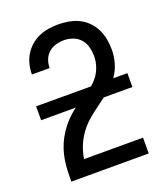

<svg xmlns="http://www.w3.org/2000/svg" viewBox="-136 -840 820 937"><g transform="rotate(-20 274.0 -371.5)"><path d="M73 0V-1Q73 -28 74 -55.5Q75 -83 79.5 -110.5Q84 -138 92.5 -164Q101 -190 114 -214Q127 -238 143.5 -260Q160 -282 180 -301Q200 -320 222 -336Q244 -352 267.5 -366.5Q291 -381 313.5 -397.5Q336 -414 352.5 -435.5Q369 -457 378 -483.5Q387 -510 387 -538Q387 -561 381 -584.5Q375 -608 359.5 -626Q344 -644 321 -652.5Q298 -661 275 -661Q253 -661 232 -655Q211 -649 195 -635Q179 -621 171 -600.5Q163 -580 163 -558V-557H71V-559Q71 -585 77.5 -610.5Q84 -636 97.5 -658Q111 -680 130.5 -697Q150 -714 174 -724.5Q198 -735 223.5 -739Q249 -743 275 -743Q302 -743 329.5 -738Q357 -733 381.5 -721Q406 -709 425.5 -689Q445 -669 457 -644.5Q469 -620 474 -592.5Q479 -565 479 -538Q479 -502 468.5 -467Q458 -432 437 -403Q416 -374 387.5 -351.5Q359 -329 330 -308Q301 -287 273 -264Q245 -241 223.5 -212.5Q202 -184 188 -150.5Q174 -117 169 -82H475V0ZM37 -332V-404H511V-332Z"/></g></svg>

Font: Iosevka Semi-Condensed Medium
Style: Regular
Weight: 500
Monospace: yes
Designer: Belleve Invis
Foundry: Belleve Invis
Version: Version 27.3.5